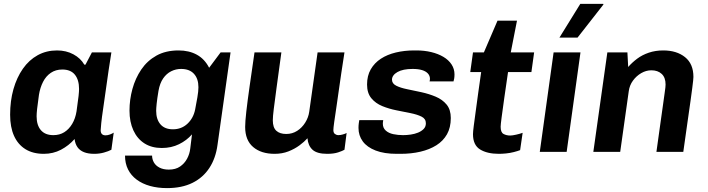

<svg xmlns="http://www.w3.org/2000/svg" viewBox="-20 -780 3634 986"><path d="M205 10Q149 10 110.5 -14Q72 -38 52 -82.5Q32 -127 32 -191Q32 -262 49 -322Q66 -382 97.5 -427Q129 -472 173.5 -496.5Q218 -521 273 -521Q320 -521 357 -501Q394 -481 413 -448H419L452 -511H552Q545 -468 537.5 -417Q530 -366 523 -315Q516 -264 509.5 -220.5Q503 -177 500 -148Q497 -119 497 -111Q497 -98 503.5 -91.5Q510 -85 522 -85Q533 -85 545 -89.5Q557 -94 564 -99L552 -11Q537 -3 513.5 3.5Q490 10 464 10Q433 10 411.5 1.5Q390 -7 378 -24Q366 -41 363 -66Q333 -32 293 -11Q253 10 205 10ZM254 -86Q286 -86 310 -101Q334 -116 350.5 -143.5Q367 -171 373 -208Q381 -263 383.5 -287Q386 -311 386 -323Q386 -370 364.5 -396.5Q343 -423 300 -423Q266 -423 241 -406Q216 -389 201 -359.5Q186 -330 180 -293Q173 -244 170.5 -220Q168 -196 168 -183Q168 -137 190 -111.5Q212 -86 254 -86Z M838 186Q790 186 750.5 175Q711 164 682 142.5Q653 121 637.5 90Q622 59 622 19H761Q761 38 770.5 54.5Q780 71 799.5 81Q819 91 847 91Q882 91 905 75Q928 59 941 34.5Q954 10 957 -17L966 -90Q939 -59 899.5 -39.5Q860 -20 811 -20Q759 -20 722 -43.5Q685 -67 665 -110.5Q645 -154 645 -212Q645 -268 660 -323Q675 -378 705.5 -423Q736 -468 783.5 -494.5Q831 -521 897 -521Q951 -521 991 -499Q1031 -477 1054 -432L1113 -511H1164L1097 -36Q1088 32 1055.5 82Q1023 132 968.5 159Q914 186 838 186ZM868 -116Q912 -116 942.5 -144.5Q973 -173 982 -217Q988 -248 993.5 -279.5Q999 -311 999 -332Q999 -376 976 -401Q953 -426 910 -426Q883 -426 859 -414Q835 -402 818 -377.5Q801 -353 794 -314Q787 -272 784.5 -247.5Q782 -223 782 -211Q782 -167 804 -141.5Q826 -116 868 -116Z M1390 10Q1321 10 1280 -25Q1239 -60 1239 -128Q1239 -155 1245 -208Q1251 -261 1262 -338Q1273 -415 1287 -511H1425Q1410 -402 1400.5 -331.5Q1391 -261 1386 -221Q1381 -181 1381 -162Q1381 -125 1399 -108.5Q1417 -92 1450 -92Q1481 -92 1506 -108Q1531 -124 1547.5 -150.5Q1564 -177 1568 -206L1611 -511H1749Q1740 -454 1733 -406.5Q1726 -359 1720.5 -320Q1715 -281 1710.5 -250Q1706 -219 1702.5 -195Q1699 -171 1696.5 -154.5Q1694 -138 1693 -127Q1692 -116 1692 -112Q1692 -98 1700 -92Q1708 -86 1718 -86Q1728 -86 1740.5 -89.5Q1753 -93 1760 -97L1749 -11Q1739 -5 1716.5 2.5Q1694 10 1660 10Q1608 10 1585 -11Q1562 -32 1559 -70Q1543 -52 1518 -33.5Q1493 -15 1461 -2.5Q1429 10 1390 10Z M2017 10Q1953 10 1909 -7Q1865 -24 1843 -54Q1821 -84 1821 -123Q1821 -136 1822.5 -146.5Q1824 -157 1825 -163H1948Q1947 -156 1946.5 -152.5Q1946 -149 1946 -145Q1946 -123 1961 -109.5Q1976 -96 2000 -91Q2024 -86 2050 -86Q2069 -86 2089.5 -89Q2110 -92 2127 -99Q2144 -106 2155.5 -117.5Q2167 -129 2167 -147Q2167 -170 2145 -181Q2123 -192 2088.5 -199Q2054 -206 2016 -213.5Q1978 -221 1943.5 -235Q1909 -249 1887 -275.5Q1865 -302 1865 -346Q1865 -391 1884 -424Q1903 -457 1936 -478.5Q1969 -500 2013 -510.5Q2057 -521 2107 -521H2119Q2159 -521 2194.5 -512.5Q2230 -504 2257 -488Q2284 -472 2299 -449Q2314 -426 2314 -398Q2314 -386 2312.5 -377Q2311 -368 2309 -362H2186Q2187 -365 2187.5 -369Q2188 -373 2188 -375Q2188 -391 2177.5 -402.5Q2167 -414 2147.5 -420Q2128 -426 2099 -426Q2074 -426 2054.5 -422Q2035 -418 2021 -410Q2007 -402 2000 -392Q1993 -382 1993 -371Q1993 -351 2014.5 -340Q2036 -329 2070.5 -322Q2105 -315 2144 -306.5Q2183 -298 2217.5 -283.5Q2252 -269 2273.5 -243Q2295 -217 2295 -174Q2295 -125 2275.5 -90.5Q2256 -56 2221 -34Q2186 -12 2139 -1Q2092 10 2037 10Z M2542 10Q2482 10 2445.5 -12.5Q2409 -35 2409 -91Q2409 -103 2413 -134Q2417 -165 2423 -208.5Q2429 -252 2436 -304Q2443 -356 2451 -410H2395L2409 -511H2465L2535 -674H2635L2603 -511H2723L2709 -410H2589Q2578 -336 2569.5 -275.5Q2561 -215 2556 -177Q2551 -139 2551 -129Q2551 -100 2566 -92Q2581 -84 2600 -84Q2611 -84 2631 -88.5Q2651 -93 2664 -98L2651 -9Q2638 -4 2618.5 1Q2599 6 2578.5 8Q2558 10 2542 10Z M2752 0 2823 -511H2961L2890 0ZM2853 -587 2960 -760H3078L3079 -757L2946 -587Z M3027 0 3099 -511H3202L3206 -436Q3226 -459 3252 -478.5Q3278 -498 3312 -509.5Q3346 -521 3386 -521Q3455 -521 3498 -486.5Q3541 -452 3541 -385Q3541 -378 3539.5 -365Q3538 -352 3535 -327.5Q3532 -303 3526 -261Q3520 -219 3511 -155.5Q3502 -92 3489 0H3351Q3363 -88 3371.5 -147Q3380 -206 3385 -243Q3390 -280 3393 -300.5Q3396 -321 3397 -330.5Q3398 -340 3398 -346Q3398 -382 3378 -400.5Q3358 -419 3325 -419Q3298 -419 3273 -404.5Q3248 -390 3230.5 -366Q3213 -342 3209 -312L3165 0Z"/></svg>

Font: Chivo SemiBold
Style: Italic
Weight: 600
Italic angle: -8.05°
Designer: Hector Gatti
Foundry: Omnibus-Type
Version: Version 2.002